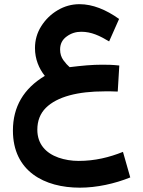

<svg xmlns="http://www.w3.org/2000/svg" viewBox="-20 -556 679 914"><path d="M547.9 -244.1C516.1 -247.6 494.1 -248 467.3 -248C418 -248 372.1 -243.7 311.5 -236.3C301.8 -244.6 292 -255.4 281.7 -269.5C271.5 -283.7 266.1 -300.3 266.1 -320.3C266.1 -346.7 276.4 -367.2 297.4 -382.3C317.9 -397.5 340.8 -404.8 366.7 -404.8C415.5 -404.8 454.6 -385.7 499.5 -358.9L546.9 -465.8C484.4 -510.3 420.9 -536.1 358.4 -536.1C321.3 -536.1 286.6 -526.4 254.4 -507.3C222.2 -488.3 196.3 -462.9 176.3 -431.2C156.2 -399.4 146.5 -364.7 146.5 -327.1C146.5 -274.9 165.5 -229.5 193.4 -194.8C92.3 -134.3 41.5 -47.4 41.5 65.4C41.5 259.8 191.9 337.4 359.9 337.4C440.4 337.4 526.4 318.4 600.1 288.6L565.4 167C500.5 192.9 432.1 210 354.5 210C320.3 210 288.1 204.6 258.3 194.3C198.2 172.9 157.7 129.9 157.7 61.5C157.7 19 171.4 -15.6 198.2 -42.5C252.4 -96.2 351.1 -121.1 478 -121.1C497.1 -121.1 513.7 -121.6 540.5 -120.1Z"/></svg>

Font: Vazirmatn
Style: Bold
Weight: 700
Designer: Saber Rastikerdar
Foundry: Saber Rastikerdar
Version: Version 33.003